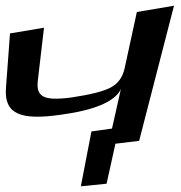

<svg xmlns="http://www.w3.org/2000/svg" viewBox="-41 -518 634 672"><path d="M169 -116C289 -132 361 -162 382 -206L351 -68L279 -58L242 134L332 125L363 -15L446 -25L568 -498L438 -476L395 -278C388 -248 373 -226 347 -212C321 -198 276 -187 210 -177C182 -173 159 -172 141 -173C101 -176 87 -194 91 -233L113 -421L-6 -401L-20 -212C-28 -117 33 -97 169 -116Z"/></svg>

Font: Gamestation Warped
Style: Italic
Weight: 400
Designer: Jonas Hecksher
Foundry: Jonas Hecksher, Playtypeª, e-types AS
Version: Version 1.003